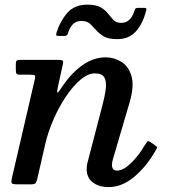

<svg xmlns="http://www.w3.org/2000/svg" viewBox="-20 -770 724 802"><path d="M64.5 -520H220.5Q238.5 -520 242 -516.5Q245.5 -513 242 -499L222 -408Q217 -384.5 219.8 -383Q222.5 -381.5 239.5 -407.5Q278 -465 324.5 -497.8Q371 -530.5 421 -530.5Q456 -530.5 486.5 -512Q517 -493.5 529.2 -452Q541.5 -410.5 521 -341L451.5 -104.5Q447.5 -89.5 447.5 -80Q447.5 -72 451.8 -64.8Q456 -57.5 469.5 -57.5Q494.5 -57.5 527 -88.5Q559.5 -119.5 584 -162.5Q590.5 -172.5 594.8 -177.8Q599 -183 606.5 -177.5L624.5 -165.5Q632 -160 635 -157Q638 -154 631.5 -143.5Q591.5 -73.5 540.2 -31Q489 11.5 434 11.5Q394 11.5 368 -7.8Q342 -27 342 -64.5Q342 -69.5 343.2 -79.5Q344.5 -89.5 347 -96.5L407 -327Q418 -368 421.8 -398.8Q425.5 -429.5 415.8 -446.5Q406 -463.5 376.5 -463.5Q347 -463.5 315.5 -436.5Q284 -409.5 254.8 -365.8Q225.5 -322 203 -270Q180.5 -218 169 -168L136 -24.5Q133.5 -12.5 129.5 -6.2Q125.5 0 109.5 0H55.5Q33.5 0 29.8 -4Q26 -8 29.5 -25.5L125.5 -439Q128.5 -452.5 124.8 -455.2Q121 -458 104.5 -458H64Q51.5 -458 48.8 -462.5Q46 -467 46 -480V-500Q46 -512.5 49.2 -516.2Q52.5 -520 64.5 -520ZM470 -606.5Q432.5 -606.5 413 -618.2Q393.5 -630 380.5 -645.5Q369.5 -657.5 356.8 -670Q344 -682.5 319 -682.5Q278 -682.5 262.5 -627Q259.5 -620 250 -620H223.5Q215 -620 214.8 -623.8Q214.5 -627.5 216.5 -635Q231.5 -682.5 261.5 -716.5Q291.5 -750.5 344.5 -750.5Q382.5 -750.5 401.8 -738.8Q421 -727 432.5 -711.5Q442 -699.5 453.5 -687Q465 -674.5 487 -674.5Q526 -674.5 542 -726Q544 -732 546.5 -734.5Q549 -737 556 -737H583.5Q590 -737 591 -734.5Q592 -732 590.5 -726Q576.5 -670.5 547.5 -638.5Q518.5 -606.5 470 -606.5Z"/></svg>

Font: Besley* Medium
Style: Italic
Weight: 500
Italic angle: -13°
Designer: Owen Earl
Foundry: indestructible type*
Version: Version 3.000; ttfautohint (v1.8.3)